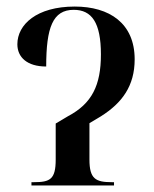

<svg xmlns="http://www.w3.org/2000/svg" viewBox="-20 -566 470 586"><path d="M76 0H328V-10H321C272 -10 253 -20 253 -79V-190L288 -211C353 -252 391 -304 391 -385C391 -495 314 -546 208 -546C92 -546 33 -491 33 -431C33 -391 63 -363 121 -363C121 -482 141 -536 205 -536C260 -536 288 -497 288 -400C288 -306 261 -250 187 -211L150 -189V-79C150 -19 133 -10 84 -10H76Z"/></svg>

Font: Noto Serif Display Condensed Medium
Style: Regular
Weight: 500
Width: 3
Designer: Monotype Design Team
Foundry: Monotype Imaging Inc.
Version: Version 2.009